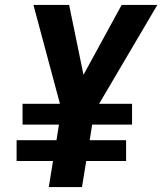

<svg xmlns="http://www.w3.org/2000/svg" viewBox="-20 -755 655 775"><path d="M177 0 194 -105H47V-189H208L218 -252H71V-336H222L115 -735H259L317 -453L471 -735H615L380 -336H513V-252H352L342 -189H489V-105H328L311 0Z"/></svg>

Font: Iosevka XBd Ex Obl
Style: Regular
Weight: 800
Width: 7
Italic angle: -9°
Monospace: yes
Designer: Belleve Invis
Foundry: Belleve Invis
Version: Version 32.5.0; ttfautohint (v1.8.4)